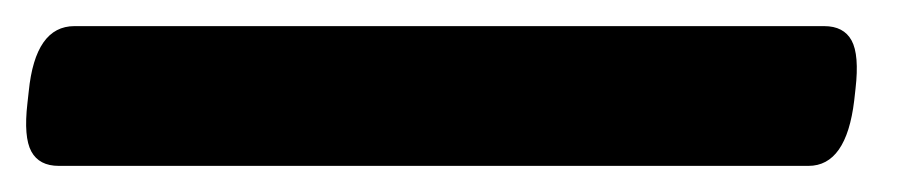

<svg xmlns="http://www.w3.org/2000/svg" viewBox="-80 11 689 147"><path d="M-35 138Q-50 138 -56 127Q-62 116 -59 90L-58 81Q-53 31 -23 31H551Q566 31 572 42Q578 53 575 79L574 88Q568 138 539 138Z"/></svg>

Font: Asap Semi Expanded Semi Expanded Regular
Style: Bold Italic
Weight: 700
Width: 6
Italic angle: -6°
Designer: Pablo Cosgaya
Foundry: Omnibus-Type
Version: Version 3.001; ttfautohint (v1.8.4.7-5d5b)